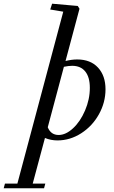

<svg xmlns="http://www.w3.org/2000/svg" viewBox="-141 -745 614 1034"><path d="M168.5 11.2Q132.3 11.2 101.1 -2L35.2 243.7H103L96.2 269H-121.1L-114.3 243.7H-47.4L199.7 -682.1L129.4 -693.8L139.6 -725.1L277.8 -712.9L287.1 -697.8L211.9 -416.5Q245.1 -424.8 274.9 -424.8Q346.2 -424.8 386.7 -381.1Q427.2 -337.4 427.2 -264.2Q427.2 -193.4 391.8 -129.6Q356.4 -65.9 296.4 -27.3Q236.3 11.2 168.5 11.2ZM247.6 -390.6Q228.5 -390.6 203.1 -385.3L116.2 -59.6Q132.8 -18.1 174.8 -18.1Q213.4 -18.1 252.4 -54.2Q291.5 -90.3 317.1 -150.1Q342.8 -210 342.8 -272Q342.8 -329.6 318.1 -360.1Q293.5 -390.6 247.6 -390.6Z"/></svg>

Font: Elstob 18pt Medium
Style: Italic
Weight: 500
Italic angle: -20°
Designer: Peter S. Baker
Version: Version 1.015